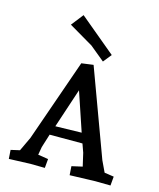

<svg xmlns="http://www.w3.org/2000/svg" viewBox="-114 -836 764 921"><g transform="rotate(15 268.5 -375.5)"><path d="M526 -44 522 1Q473 0 447 0L320 4L317 -40L370 -52L355 -117L340 -159H177L156 -92L149 -52L200 -44L196 1Q152 0 124 0L18 4L15 -40L59 -50L92 -120L235 -529L294 -537L453 -106L479 -51ZM258 -401 193 -205 323 -208ZM366 -605 333 -564 260 -624 139 -695 186 -755Z"/></g></svg>

Font: Andada SC
Style: Regular
Weight: 400
Designer: Carolina Giovagnoli
Foundry: Carolina Giovagnoli
Version: Version 1.003